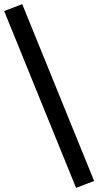

<svg xmlns="http://www.w3.org/2000/svg" viewBox="-50 -770 473 924"><path d="M-30 -717 57 -750 403 101 316 134Z"/></svg>

Font: Maitree Medium
Style: Regular
Weight: 500
Designer: CadsonDemak Team
Foundry: CadsonDemak
Version: Version 1.000